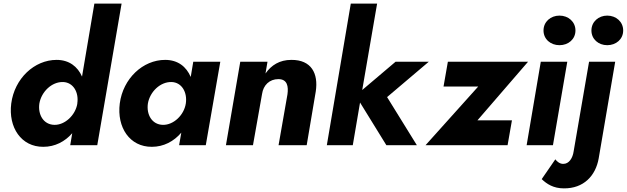

<svg xmlns="http://www.w3.org/2000/svg" viewBox="-20 -800 3454 1058"><path d="M42 -230C25 -98 97 10 219 9C283 9 338 -20 378 -66L367 0H516L650 -780H500L432 -378C408 -433 361 -470 292 -470C169 -470 60 -367 42 -230ZM197 -230C208 -294 265 -350 328 -348C384 -346 415 -291 406 -231V-228C395 -164 337 -111 280 -112C219 -113 188 -169 197 -230Z M640 -230C623 -98 695 10 817 9C882 9 938 -21 979 -69L967 0H1114L1194 -460H1045L1031 -376C1007 -432 961 -470 890 -470C767 -470 658 -367 640 -230ZM795 -230C806 -294 863 -350 926 -348C982 -346 1013 -291 1004 -230C994 -165 936 -111 878 -112C817 -113 786 -169 795 -230Z M1564 -280 1515 0H1670L1720 -296C1735 -395 1696 -471 1585 -470C1521 -470 1475 -441 1443 -395L1454 -460H1304L1225 0H1374L1424 -282C1431 -331 1465 -364 1514 -364C1564 -364 1570 -323 1564 -280Z M2160 -460 1976 -304 2058 -780H1913L1781 0H1924L1964 -235L2109 0H2277L2113 -265L2343 -460Z M2615 -323 2325 0H2777L2801 -137H2611L2890 -460H2448L2424 -323Z M2975 -632C2975 -584 3014 -551 3063 -551C3112 -551 3151 -584 3151 -632C3151 -680 3112 -714 3063 -714C3014 -714 2975 -680 2975 -632ZM2960 -460 2882 0H3027L3106 -460Z M3239 -632C3239 -584 3278 -551 3326 -551C3375 -551 3414 -584 3414 -632C3414 -680 3375 -714 3326 -714C3278 -714 3239 -680 3239 -632ZM3040 78 2965 187C2993 214 3030 238 3087 238C3196 239 3262 169 3279 73L3370 -460H3226L3141 34C3136 70 3116 104 3083 103C3065 103 3050 91 3040 78Z"/></svg>

Font: Jost*
Style: Bold Italic
Weight: 700
Italic angle: -10°
Version: Version 3.7